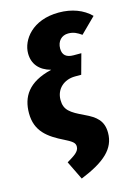

<svg xmlns="http://www.w3.org/2000/svg" viewBox="-144 -840 819 1144"><g transform="rotate(-15 266.0 -268.5)"><path d="M213 227C364 166 435 102 435 4C435 -71 394 -103 328 -134C245 -173 212 -196 212 -258C212 -326 264 -371 332 -371H370L404 -495H356C312 -495 289 -514 289 -554C289 -600 318 -629 358 -629C392 -629 413 -617 439 -599L532 -691C485 -738 417 -764 336 -764C172 -764 97 -658 97 -576C97 -510 135 -465 205 -446C57 -411 10 -330 10 -230C10 -119 78 -69 174 -22C219 1 234 12 234 35C234 66 204 84 157 112Z"/></g></svg>

Font: Fira Sans Heavy
Style: Italic
Weight: 900
Italic angle: -8°
Designer: bBox Type GmbH & Carrois Corporate GbR & Edenspiekermann AG
Foundry: bBox Type GmbH & Carrois Corporate GbR & Edenspiekermann AG
Version: Version 4.301;PS 004.301;hotconv 1.0.88;makeotf.lib2.5.64775